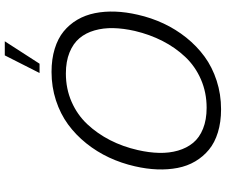

<svg xmlns="http://www.w3.org/2000/svg" viewBox="-90 -842 939 798"><g transform="rotate(-90 379.0 -442.5)"><path d="M475.1 -747.1 548.3 -891.6H606.9L513.7 -747.1ZM324.2 7.3Q271 7.3 228.3 -5.9Q185.5 -19 156.5 -43Q127.4 -66.9 107.9 -99.9Q88.4 -132.8 80.6 -173.1Q72.8 -213.4 74.5 -258.1Q76.2 -302.7 87.4 -351.1Q100.1 -407.2 123.8 -458Q147.5 -508.8 182.6 -552.7Q217.8 -596.7 261.5 -628.7Q305.2 -660.6 361.3 -679Q417.5 -697.3 479.5 -697.3Q532.7 -697.3 575.7 -684.1Q618.7 -670.9 647.9 -647Q677.2 -623 696.5 -590.1Q715.8 -557.1 723.9 -516.8Q731.9 -476.6 730.2 -431.9Q728.5 -387.2 717.3 -338.9Q704.6 -282.7 680.9 -231.9Q657.2 -181.2 622.1 -137.2Q586.9 -93.3 543.2 -61.3Q499.5 -29.3 443.1 -11Q386.7 7.3 324.2 7.3ZM330.6 -52.7Q394 -52.7 448.5 -76.4Q502.9 -100.1 542 -141.6Q581.1 -183.1 608.2 -236.1Q635.3 -289.1 649.9 -351.1Q660.6 -398.4 661.6 -440.2Q662.6 -481.9 652.1 -518.6Q641.6 -555.2 619.6 -581.3Q597.7 -607.4 560.3 -622.6Q522.9 -637.7 473.1 -637.7Q409.7 -637.7 355.5 -614Q301.3 -590.3 262.2 -548.6Q223.1 -506.8 196 -453.9Q168.9 -400.9 154.8 -338.9Q144 -291.5 143.1 -249.8Q142.1 -208 152.6 -171.6Q163.1 -135.3 184.8 -108.9Q206.5 -82.5 243.7 -67.6Q280.8 -52.7 330.6 -52.7Z"/></g></svg>

Font: HK Grotesk Legacy
Style: Italic
Weight: 400
Italic angle: -13°
Designer: Alfredo Marco Pradil
Foundry: Hanken Design Co.
Version: Version 2.022;PS 002.022;hotconv 1.0.88;makeotf.lib2.5.64775